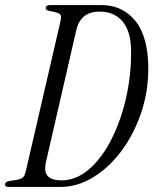

<svg xmlns="http://www.w3.org/2000/svg" viewBox="-56 -740 612 760"><path d="M-22 0Q-36 0 -36 -10Q-36 -21 -16 -24L4 -27Q26 -30 34.5 -37.5Q43 -45 47 -66L183 -654Q188 -675 183 -682Q178 -689 158 -693L138 -697Q125 -700 125 -708Q125 -720 143 -720H344Q430 -720 480.5 -656.5Q531 -593 531 -468Q531 -376 502 -291.5Q473 -207 424 -141.5Q375 -76 312.5 -38Q250 0 182 0ZM187 -26Q244 -26 294 -68Q344 -110 382 -182.5Q420 -255 441.5 -346Q463 -437 463 -534Q463 -614 430 -654Q397 -694 338 -694Q263 -694 246 -621L126 -99Q117 -59 133.5 -42.5Q150 -26 187 -26Z"/></svg>

Font: Instrument Serif
Style: Italic
Weight: 400
Italic angle: -13°
Designer: Rodrigo Fuenzalida
Foundry: fragTYPE
Version: Version 1.000; ttfautohint (v1.8.4.7-5d5b);gftools[0.9.27]